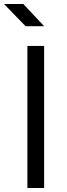

<svg xmlns="http://www.w3.org/2000/svg" viewBox="-39 -933 335 953"><path d="M180 0H97V-705H180ZM-19 -913H77L180 -803H88Z"/></svg>

Font: Metropolitano
Style: Regular
Weight: 400
Designer: Fonts by Alex Slobzheninov & Chris M. Simpson / Changes by Cristiano Sobral
Foundry: Fonts by Alex Slobzheninov & Chris M. Simpson / Changes by Cristiano Sobral
Version: Version 1.00;August 30, 2020;FontCreator 13.0.0.2681 64-bit